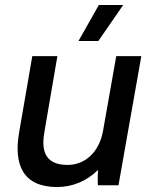

<svg xmlns="http://www.w3.org/2000/svg" viewBox="-20 -746 615 773"><path d="M210 7C272 7 329 -17 375 -62C373 -41 373 -13 374 0H457L549 -520H448L395 -220C380 -134 323 -82 252 -82C154 -82 147 -149 159 -216L211 -520H110L57 -213C34 -81 74 7 210 7ZM376 -581 476 -726H378L296 -581Z"/></svg>

Font: Fixel Text 20240404 Medium
Style: Italic
Weight: 500
Width: 4
Italic angle: -10°
Designer: AlfaBravo + MacPaw
Foundry: Kyrylo Tkachov, Marchela Mozhyna, Serhii Makarenko, Maria Weinstein, Zakhar Kryvoshyya
Version: Version 1.211;Glyphs 3.2 (3225)